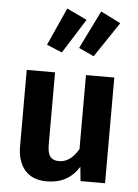

<svg xmlns="http://www.w3.org/2000/svg" viewBox="-58 -898 691 959"><g transform="rotate(5 287.0 -418.5)"><path d="M504 0H381L374 -71Q346 -27 306 -5.5Q266 16 213 16Q141 16 103 -27.5Q65 -71 65 -149V-530H207V-167Q207 -125 221 -107.5Q235 -90 265 -90Q322 -90 362 -159V-530H504ZM341 -805 232 -632 155 -664 240 -853ZM510 -803 392 -627 316 -662 410 -853Z"/></g></svg>

Font: Wolseley Sans SemiBold
Style: Regular
Weight: 600
Designer: Carrois Corporate & Edenspiekermann AG
Foundry: Carrois Corporate GbR & Edenspiekermann AG
Version: Version 4.202